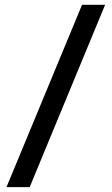

<svg xmlns="http://www.w3.org/2000/svg" viewBox="-20 -762 460 792"><path d="M102.5 9.8H6.8L318.4 -742.2H413.6Z"/></svg>

Font: Kumbh Sans Medium
Style: Regular
Weight: 500
Version: Version 1.005